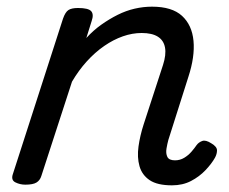

<svg xmlns="http://www.w3.org/2000/svg" viewBox="-20 -539 686 576"><path d="M496 17Q452 17 429 1.5Q406 -14 398.5 -40.5Q391 -67 395.5 -99.5Q400 -132 411 -166L469 -344Q479 -375 475 -396.5Q471 -418 453.5 -429Q436 -440 405 -440Q377 -440 348.5 -430Q320 -420 292.5 -401Q265 -382 240.5 -355Q216 -328 196 -294L104 -11Q100 2 89.5 8.5Q79 15 56 15Q40 15 26 8Q12 1 19 -18L169 -483Q176 -503 185.5 -509Q195 -515 214 -515Q245 -515 253.5 -505.5Q262 -496 255 -476L239 -425Q260 -448 284 -465Q308 -482 333 -494.5Q358 -507 384 -513Q410 -519 436 -519Q496 -519 526 -491.5Q556 -464 560.5 -416.5Q565 -369 545 -308L485 -119Q482 -108 479.5 -93.5Q477 -79 482 -68.5Q487 -58 505 -58Q520 -58 532.5 -65.5Q545 -73 554.5 -84Q564 -95 570 -104Q576 -112 586.5 -116Q597 -120 614 -109Q631 -99 631 -88Q631 -77 625 -66Q615 -48 596.5 -28.5Q578 -9 553 4Q528 17 496 17Z"/></svg>

Font: Playwrite IE
Style: Regular
Weight: 400
Designer: Veronika Burian, José Scaglione
Foundry: TypeTogether
Version: Version 1.002